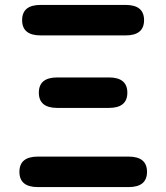

<svg xmlns="http://www.w3.org/2000/svg" viewBox="-20 -761 676 781"><path d="M134 0Q59 0 59 -62Q59 -124 134 -124H503Q578 -124 578 -62Q578 0 503 0ZM213 -322Q138 -322 138 -384Q138 -446 213 -446H423Q498 -446 498 -384Q498 -322 423 -322ZM145 -617Q70 -617 70 -679Q70 -741 145 -741H491Q566 -741 566 -679Q566 -617 491 -617Z"/></svg>

Font: Resource Han Rounded JP
Style: Bold
Weight: 700
Designer: Cyano Hao (round all glyphs); Ryoko NISHIZUKA 西塚涼子 (kana, bopomofo & ideographs); Paul D. Hunt (Latin, Greek & Cyrillic)
Foundry: Cyano Hao
Version: 0.990